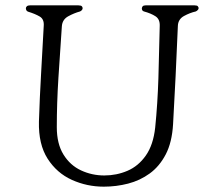

<svg xmlns="http://www.w3.org/2000/svg" viewBox="-20 -690 790 720"><path d="M144 -593Q146 -618 129 -628Q112 -638 86 -646Q80 -648 78 -653.5Q76 -659 78 -663Q81 -668 85 -669Q89 -670 93 -670H273Q277 -670 282 -669Q287 -668 289 -663Q291 -658 288 -653.5Q285 -649 280 -647Q258 -641 236 -629Q214 -617 212 -592Q205 -492 199 -397Q193 -302 193 -213Q193 -151 218 -110.5Q243 -70 284 -51Q325 -32 371 -32Q417 -32 458 -49.5Q499 -67 527 -107Q555 -147 562 -212Q571 -301 574 -397Q577 -493 579 -593Q580 -618 563 -629Q546 -640 520 -647Q514 -649 512.5 -654Q511 -659 513 -663Q515 -668 519 -669Q523 -670 527 -670H709Q713 -670 717.5 -669Q722 -668 724 -663Q726 -658 722.5 -653.5Q719 -649 714 -647Q692 -642 670 -630Q648 -618 647 -593Q643 -497 638.5 -404Q634 -311 629 -224Q625 -156 601.5 -111Q578 -66 541.5 -39.5Q505 -13 460.5 -1.5Q416 10 369 10Q306 10 249.5 -15.5Q193 -41 158.5 -95Q124 -149 126 -234Q129 -326 134 -412.5Q139 -499 144 -593Z"/></svg>

Font: Diphylleia
Style: Regular
Weight: 400
Designer: Minha Hyung
Foundry: JAMO
Version: Version 1.000; ttfautohint (v1.8.4.7-5d5b);gftools[0.9.28]